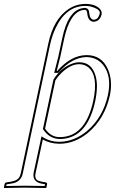

<svg xmlns="http://www.w3.org/2000/svg" viewBox="-64 -718 582 972"><path d="M261.7 -525.9 241.2 -430.2 223.1 -358.9H226.1Q295.9 -438.5 374.5 -439Q452.1 -439 483.4 -365.2Q507.3 -308.1 492.2 -234.9Q466.3 -117.2 381.8 -45.9Q313.5 9.8 236.8 9.8Q188.5 9.3 152.8 -12.2L116.2 158.2Q109.4 189.5 131.8 197.8Q139.6 200.2 148.9 202.1L167.5 205.1Q174.8 208 174.8 212.9L170.9 231.9L168.5 233.9Q167.5 233.9 60.5 231.9L-42.5 233.9L-44.4 231.9L-40.5 212.9Q-37.6 206.5 -30.8 205.1L-10.7 202.1Q27.3 196.3 36.6 173.8Q39.6 166.5 41.5 158.2L180.2 -496.1Q207 -623 284.7 -673.3Q323.2 -697.8 368.2 -698.2Q417 -698.2 441.4 -673.3Q452.6 -660.6 450.7 -647Q443.8 -615.2 418 -608.9Q413.6 -607.9 410.2 -607.9Q381.3 -609.4 377.4 -651.9Q376.5 -667 366.2 -668Q310.1 -668 276.9 -579.1Q268.1 -554.2 261.7 -525.9ZM216.3 -311 164.1 -66.9Q192.4 -23.9 238.3 -23.9Q360.8 -23.9 403.3 -187Q406.2 -197.8 408.2 -208Q435.1 -335 382.3 -377.9Q362.8 -392.6 337.4 -393.1Q292.5 -393.1 246.1 -347.7Q228.5 -330.6 216.3 -311ZM252 -528.3Q279.3 -655.8 345.2 -674.8Q356 -677.7 366.2 -678.2Q386.7 -676.3 387.7 -651.9Q391.6 -619.1 410.2 -618.2Q430.7 -618.2 439 -643.1Q439.9 -646.5 440.9 -648.9Q444.8 -667 412.1 -679.7Q402.8 -683.1 393.6 -685.5Q380.4 -688 368.2 -688Q270 -688 216.8 -574.2Q199.7 -537.1 189.9 -494.1L51.3 160.2Q43 198.2 7.3 208.5Q-0.5 210.4 -9.3 211.9L-29.3 214.8L-30.8 215.3L-32.2 223.6Q30.8 222.2 60.5 222.2Q95.7 222.2 162.1 223.6L164.1 214.8L147.5 211.9Q97.7 202.1 106.4 155.8L146 -27.8L157.7 -20.5Q192.4 0 236.8 0Q310.5 -1 375.5 -53.7Q458 -124 482.4 -237.3Q502.9 -333 457.5 -390.1Q433.6 -418.9 398.9 -426.3Q386.7 -428.7 374.5 -429.2Q300.3 -427.7 233.9 -352.5L231 -349.1H210.4L231.4 -432.1ZM206.5 -314.9 207.5 -316.4Q246.1 -377.9 307.1 -397.9Q323.2 -403.3 337.4 -402.8Q399.4 -402.8 419.4 -335.4Q426.8 -310.5 426.8 -280.8Q426.3 -246.1 418 -206.1Q382.3 -38.6 270 -17.1Q253.9 -14.2 238.3 -14.2Q186.5 -15.6 155.8 -61.5L153.3 -64.9Z"/></svg>

Font: Linux Biolinum Outline O
Style: Italic
Weight: 400
Italic angle: -12°
Designer: Philipp H. Poll
Foundry: Philipp H. Poll
Version: Version 0.6.2